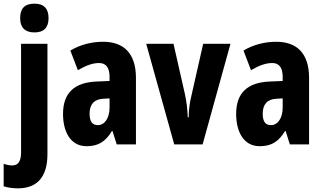

<svg xmlns="http://www.w3.org/2000/svg" viewBox="-59 -788 1761 1048"><path d="M51 -689C51 -637 78 -611 129 -611C180 -611 206 -637 206 -689C206 -740 182 -768 129 -768C75 -768 51 -741 51 -689ZM41 240C141 239 200 181 200 53V-549H56V44C56 91 41 115 8 115C-7 115 -22 112 -39 106V229C-14 237 14 240 41 240Z M504 -560C439 -560 376 -543 325 -512L366 -405C413 -432 448 -444 482 -444C521 -444 539 -417 539 -368V-346L468 -343C349 -338 285 -283 285 -166C285 -76 321 10 414 10C480 10 518 -17 552 -73H555L578 0H683V-363C683 -496 617 -560 504 -560ZM505 -249 539 -251V-201C539 -143 512 -105 475 -105C445 -105 430 -124 430 -168C430 -218 455 -247 505 -249Z M892 0H1047L1199 -549H1050L987 -271C975 -222 971 -184 971 -148H966C964 -193 960 -229 950 -276L888 -549H739Z M1449 -560C1384 -560 1321 -543 1270 -512L1311 -405C1358 -432 1393 -444 1427 -444C1466 -444 1484 -417 1484 -368V-346L1413 -343C1294 -338 1230 -283 1230 -166C1230 -76 1266 10 1359 10C1425 10 1463 -17 1497 -73H1500L1523 0H1628V-363C1628 -496 1562 -560 1449 -560ZM1450 -249 1484 -251V-201C1484 -143 1457 -105 1420 -105C1390 -105 1375 -124 1375 -168C1375 -218 1400 -247 1450 -249Z"/></svg>

Font: Noto Sans Gujarati UI ExtraCondensed ExtraBold
Style: Regular
Weight: 800
Width: 2
Designer: Jelle Bosma - Monotype Design Team, Universal Thirst
Foundry: Monotype Imaging Inc.
Version: Version 2.106